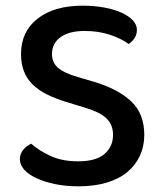

<svg xmlns="http://www.w3.org/2000/svg" viewBox="-20 -642 571 676"><path d="M255 -74Q318 -74 348 -100Q378 -126 378 -167Q378 -203 355 -225Q332 -247 282 -262L207 -285Q172 -296 143.5 -310.5Q115 -325 95 -344.5Q75 -364 64.5 -390.5Q54 -417 54 -452Q54 -531 112.5 -576.5Q171 -622 271 -622Q312 -622 347 -615.5Q382 -609 407.5 -597.5Q433 -586 447.5 -570.5Q462 -555 462 -537Q462 -520 453.5 -507.5Q445 -495 433 -487Q408 -506 367.5 -519.5Q327 -533 278 -533Q223 -533 193 -511Q163 -489 163 -452Q163 -422 184 -403.5Q205 -385 253 -371L311 -354Q395 -329 441.5 -285.5Q488 -242 488 -167Q488 -127 472.5 -93.5Q457 -60 428 -36Q399 -12 355.5 1Q312 14 257 14Q211 14 173 6Q135 -2 107.5 -15Q80 -28 65 -45Q50 -62 50 -81Q50 -101 62 -115Q74 -129 90 -136Q114 -114 155.5 -94Q197 -74 255 -74Z"/></svg>

Font: Baloo Da 2 Medium
Style: Regular
Weight: 500
Designer: Noopur Datye, Sulekha Rajkumar and Ek Type
Foundry: Ek Type
Version: Version 1.640;hotconv 1.0.111;makeotfexe 2.5.65597; ttfautoh